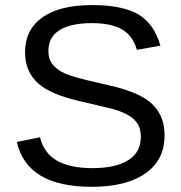

<svg xmlns="http://www.w3.org/2000/svg" viewBox="-20 -718 707 748"><path d="M621.1 -189.9Q621.1 -94.7 546.6 -42.5Q472.2 9.8 336.9 9.8Q85.4 9.8 45.4 -165L135.7 -183.1Q151.4 -121.1 202.1 -92Q252.9 -63 340.3 -63Q430.7 -63 479.7 -94Q528.8 -125 528.8 -185.1Q528.8 -218.8 513.4 -239.7Q498 -260.7 470.2 -274.4Q442.4 -288.1 403.8 -297.4Q365.2 -306.6 318.4 -317.4Q236.8 -335.4 194.6 -353.5Q152.3 -371.6 127.9 -393.8Q103.5 -416 90.6 -445.8Q77.6 -475.6 77.6 -514.2Q77.6 -602.5 145.3 -650.4Q212.9 -698.2 338.9 -698.2Q456.1 -698.2 518.1 -662.4Q580.1 -626.5 605 -540L513.2 -523.9Q498 -578.6 455.6 -603.3Q413.1 -627.9 337.9 -627.9Q255.4 -627.9 211.9 -600.6Q168.5 -573.2 168.5 -519Q168.5 -487.3 185.3 -466.6Q202.1 -445.8 233.9 -431.4Q265.6 -417 360.4 -396Q392.1 -388.7 423.6 -381.1Q455.1 -373.5 483.9 -363Q512.7 -352.5 537.8 -338.4Q563 -324.2 581.5 -303.7Q600.1 -283.2 610.6 -255.4Q621.1 -227.5 621.1 -189.9Z"/></svg>

Font: Liberation Sans
Style: Regular
Weight: 400
Designer: Steve Matteson
Foundry: Ascender Corporation
Version: Version 2.00.1